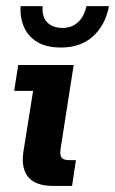

<svg xmlns="http://www.w3.org/2000/svg" viewBox="-20 -615 381 635"><path d="M156.9 0Q97.7 0 73.4 -29.3Q49.1 -58.6 57.6 -114.4L89.5 -314.5H26.9L40.2 -400H223.7L180.8 -125.7Q177 -104.5 182.9 -95Q188.8 -85.5 208.5 -85.5H231.1L218.3 0ZM181.9 -457.8Q132.7 -457.8 102.4 -476.6Q72.1 -495.4 58.8 -526.9Q45.5 -558.5 48.3 -594.8H120.9Q118.4 -558.3 136.8 -540.4Q155.2 -522.6 186.7 -522.6Q216.9 -522.6 237.6 -541.2Q258.4 -559.8 265.9 -594.8H340.5Q328.2 -531.2 287.3 -494.5Q246.3 -457.8 181.9 -457.8Z"/></svg>

Font: Rokkitt SemiBold
Style: Italic
Weight: 600
Italic angle: -9°
Designer: Vernon Adams
Foundry: Vernon Adams
Version: Version 3.103